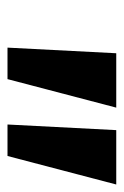

<svg xmlns="http://www.w3.org/2000/svg" viewBox="71 -816 330 512"><g transform="rotate(90 236.0 -560.0)"><path d="M107 -415 122 -705H267L191 -415ZM312 -415 327 -705H472L396 -415Z"/></g></svg>

Font: Nunito Sans
Style: Bold Italic
Weight: 700
Italic angle: -9°
Designer: Vernon Adams
Foundry: Vernon Adams
Version: Version 3.006; ttfautohint (v1.8.3)